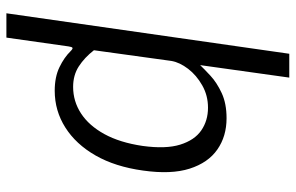

<svg xmlns="http://www.w3.org/2000/svg" viewBox="-182 -581 924 600"><g transform="rotate(90 280.0 -281.0)"><path d="M21.5 161 148 -723H222.5L183.5 -444.5Q195.5 -457 216.8 -476.8Q238 -496.5 270.8 -511.8Q303.5 -527 349.5 -527Q406 -527 447.2 -498.2Q488.5 -469.5 507 -411.8Q525.5 -354 513 -266Q501 -179 465.8 -117.5Q430.5 -56 378.2 -23Q326 10 263.5 10Q220.5 10 190 -4.8Q159.5 -19.5 140 -39.5Q132.5 -47 129.5 -45.5Q126.5 -44 125 -33L97.5 161ZM251.5 -47.5Q296.5 -47.5 334.5 -72.2Q372.5 -97 399 -145.2Q425.5 -193.5 436 -264.5Q446 -337 432 -382Q418 -427 387.5 -448Q357 -469 316.5 -469Q278.5 -469 246.8 -451Q215 -433 195 -406.8Q175 -380.5 170.5 -355L137 -112.5Q160 -83 187.5 -65.2Q215 -47.5 251.5 -47.5Z"/></g></svg>

Font: Public Sans Thin Light
Style: Italic
Weight: 300
Italic angle: -8°
Version: Version 2.001